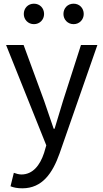

<svg xmlns="http://www.w3.org/2000/svg" viewBox="-20 -787 561 1041"><path d="M101 234C209 234 265 152 303 45L508 -543H419L322 -241C307 -193 291 -138 276 -89H271C254 -138 235 -194 219 -241L108 -543H13L231 1L219 42C197 109 158 159 96 159C82 159 66 154 55 150L37 223C54 230 75 234 101 234ZM164 -656C196 -656 219 -681 219 -711C219 -743 196 -767 164 -767C132 -767 109 -743 109 -711C109 -681 132 -656 164 -656ZM379 -656C411 -656 434 -681 434 -711C434 -743 411 -767 379 -767C347 -767 324 -743 324 -711C324 -681 347 -656 379 -656Z"/></svg>

Font: Noto Sans Mono CJK JP Regular
Style: Regular
Weight: 400
Designer: Ryoko NISHIZUKA (kana & ideographs); Paul D. Hunt (Latin, Greek & Cyrillic); Wenlong ZHANG (bopomofo); Sandoll Communica
Foundry: Adobe Systems Incorporated
Version: Version 1.004;PS 1.004;hotconv 1.0.82;makeotf.lib2.5.63406